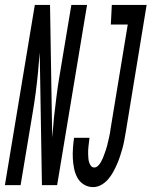

<svg xmlns="http://www.w3.org/2000/svg" viewBox="-64 -755 618 783"><path d="M316 8Q295 8 278 -2.5Q261 -13 251.5 -30.5Q242 -48 238 -68.5Q234 -89 233 -109Q232 -129 233.5 -150.5Q235 -172 238 -193H301Q300 -185 299 -176.5Q298 -168 297 -159.5Q296 -151 295.5 -142.5Q295 -134 295.5 -125.5Q296 -117 296.5 -109Q297 -101 299.5 -93Q302 -85 307 -78.5Q312 -72 320 -72Q329 -72 336 -79Q343 -86 347.5 -94Q352 -102 355.5 -110.5Q359 -119 362 -127.5Q365 -136 368 -144.5Q371 -153 373 -161.5Q375 -170 377 -178.5Q379 -187 381 -195.5Q383 -204 384.5 -212.5Q386 -221 387 -230L457 -655H388L392 -735H534L449 -217Q446 -200 443 -183.5Q440 -167 435.5 -150.5Q431 -134 425.5 -117.5Q420 -101 413 -85Q406 -69 397.5 -53.5Q389 -38 377 -24Q365 -10 349 -1Q333 8 316 8ZM-44 0 78 -735H140L146 -370L149 -194L156 -275Q161 -317 166 -358.5Q171 -400 178 -441L227 -735H291L169 0H107L98 -541L91 -460Q87 -418 81.5 -376.5Q76 -335 69 -294L20 0Z"/></svg>

Font: Iosevka SS04 Medium
Style: Italic
Weight: 500
Italic angle: -9°
Monospace: yes
Designer: Belleve Invis
Foundry: Belleve Invis
Version: Version 19.0.0; ttfautohint (v1.8.4)